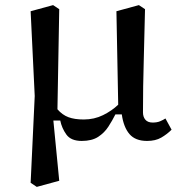

<svg xmlns="http://www.w3.org/2000/svg" viewBox="-20 -540 704 752"><path d="M556 12Q510 12 487 -15Q464 -42 457 -92H432Q420 -68 404.5 -44Q389 -20 364.5 -4Q340 12 300 12Q258 12 240 -13Q222 -38 216 -68H189L212 168L124 192L100 176L116 -164L100 -496L188 -520L212 -504Q210 -406 208.5 -308Q207 -210 205 -112Q224 -90 248 -81Q272 -72 308 -72Q349 -72 383.5 -89Q418 -106 443 -130L436 -496L524 -520L548 -504Q546 -403 543 -302Q540 -201 540 -100Q540 -82 549.5 -71Q559 -60 578 -60Q595 -60 607 -65Q619 -70 628 -76L652 -32Q634 -14 611.5 -1Q589 12 556 12Z"/></svg>

Font: Source Serif 4 Caption
Style: Regular
Weight: 400
Designer: Frank Grießhammer
Foundry: Adobe Systems Incorporated
Version: Version 4.004;hotconv 1.0.117;makeotfexe 2.5.65602